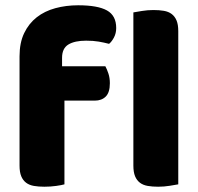

<svg xmlns="http://www.w3.org/2000/svg" viewBox="-20 -699 750 727"><path d="M54 -486Q54 -537 71.5 -573.5Q89 -610 119 -633.5Q149 -657 189.5 -668Q230 -679 276 -679Q350 -679 385 -659.5Q420 -640 420 -593Q420 -573 411.5 -557Q403 -541 393 -533Q374 -538 353.5 -541.5Q333 -545 306 -545Q263 -545 239 -530.5Q215 -516 215 -480V-448H379Q385 -437 390.5 -420.5Q396 -404 396 -384Q396 -349 380.5 -333.5Q365 -318 339 -318H224V-1Q214 2 192.5 5Q171 8 148 8Q126 8 108.5 5Q91 2 79 -7Q67 -16 60.5 -31.5Q54 -47 54 -72ZM655 -1Q644 1 622.5 4.5Q601 8 579 8Q557 8 539.5 5Q522 2 510 -7Q498 -16 491.5 -31.5Q485 -47 485 -72V-652Q496 -654 517.5 -657.5Q539 -661 561 -661Q583 -661 600.5 -658Q618 -655 630 -646Q642 -637 648.5 -621.5Q655 -606 655 -581Z"/></svg>

Font: Baloo Tammudu
Style: Regular
Weight: 400
Designer: Omkar Shende and Ek Type
Foundry: Ek Type
Version: Version 1.443;PS 1.000;hotconv 16.6.51;makeotf.lib2.5.65220;